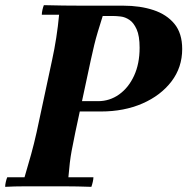

<svg xmlns="http://www.w3.org/2000/svg" viewBox="-28 -722 726 744"><path d="M-8 2Q-8 -6 -5.5 -17Q-3 -28 0 -35H67Q81 -82 92.5 -123.5Q104 -165 114 -210L174 -490Q183 -531 190 -576Q197 -621 201 -665H134Q134 -673 136.5 -684Q139 -695 142 -702Q176 -701 217.5 -700.5Q259 -700 293 -700H450Q515 -700 566.5 -683Q618 -666 648 -629.5Q678 -593 678 -532Q678 -461 636.5 -406.5Q595 -352 524 -321Q453 -290 363 -290H213L222 -330H352Q397 -330 433.5 -356Q470 -382 491.5 -428.5Q513 -475 513 -537Q513 -583 501.5 -608.5Q490 -634 473.5 -645Q457 -656 440 -658Q423 -660 412 -660H370Q359 -625 351 -598.5Q343 -572 337 -547Q331 -522 324 -490L264 -210Q257 -177 249.5 -137Q242 -97 237 -35H334Q334 -28 331.5 -17Q329 -6 326 2Q269 0 224 0Q179 0 144 0Q110 0 68.5 0Q27 0 -8 2Z"/></svg>

Font: Poltawski Nowy
Style: Bold Italic
Weight: 700
Italic angle: -12°
Designer: Adam Pótawski, Mateusz Machalski, Borys Kosmynka, Ania Wieluska
Foundry: Capitalics.wtf
Version: Version 1.001;gftools[0.9.25]